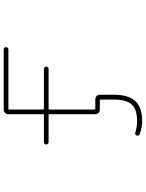

<svg xmlns="http://www.w3.org/2000/svg" viewBox="105 -690 790 1040"><g transform="rotate(-90 500.0 -170.0)"><path d="M364.3 205.1Q328.1 205.1 293 191.4Q282.2 187.5 286.1 175.8Q290 164.1 300.8 168Q334 177.7 364.3 177.7Q426.8 177.7 453.6 148.9Q480.5 120.1 480.5 52.7V-19.5Q480.5 -24.4 475.6 -24.4H425.8Q416 -24.4 408.7 -31.7Q401.4 -39.1 401.4 -48.8V-296.9Q401.4 -301.8 397.5 -301.8H250Q245.1 -301.8 241.2 -305.7Q237.3 -309.6 237.3 -314.5Q237.3 -319.3 241.2 -323.2Q245.1 -327.1 250 -327.1H397.5Q401.4 -327.1 401.4 -332V-520.5Q401.4 -530.3 408.7 -537.6Q416 -544.9 425.8 -544.9H752Q757.8 -544.9 761.2 -541Q764.6 -537.1 764.6 -532.2Q764.6 -527.3 761.2 -523.4Q757.8 -519.5 752 -519.5H431.6Q426.8 -519.5 426.8 -515.6V-332Q426.8 -327.1 431.6 -327.1H646.5Q651.4 -327.1 655.3 -323.2Q659.2 -319.3 659.2 -314.5Q659.2 -309.6 655.3 -305.7Q651.4 -301.8 646.5 -301.8H431.6Q426.8 -301.8 426.8 -296.9V-53.7Q426.8 -48.8 431.6 -48.8H482.4Q492.2 -48.8 499.5 -41.5Q506.8 -34.2 506.8 -24.4V52.7Q506.8 130.9 472.2 168Q437.5 205.1 364.3 205.1Z"/></g></svg>

Font: Rounded-X Mgen+ 1mn thin
Style: Regular
Weight: 100
Designer: [Source Han Sans]
Ryoko NISHIZUKA  (kana & ideographs); Paul D. Hunt (Latin, Greek & Cyrillic); Wenlong ZHANG  (bopomofo
Version: Version 1.059.20150602